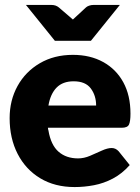

<svg xmlns="http://www.w3.org/2000/svg" viewBox="-20 -749 567 777"><path d="M282 8Q202 8 143 -27.5Q84 -63 51.5 -126Q19 -189 19 -271Q19 -343 51 -401Q83 -459 141 -493Q199 -527 275 -527Q345 -527 397.5 -498Q450 -469 479 -416Q508 -363 508 -289Q508 -258 502 -245Q496 -232 473 -232H174Q174 -229 174.5 -226.5Q175 -224 176 -221Q186 -162 217 -135Q248 -108 296 -108Q320 -108 344.5 -118.5Q369 -129 392 -139.5Q415 -150 432 -150Q448 -150 460 -137L505 -81Q474 -46 437 -26.5Q400 -7 360.5 0.5Q321 8 282 8ZM176 -322H369Q369 -362 347.5 -391Q326 -420 278 -420Q234 -420 209 -394.5Q184 -369 176 -322ZM465 -729 348 -584H202L85 -729H188Q206 -729 218 -719L275 -670L328 -719Q332 -723 340.5 -726Q349 -729 358 -729Z"/></svg>

Font: Aleo Black
Style: Regular
Weight: 900
Designer: Alessio Laiso
Foundry: Alessio Laiso
Version: Version 2.001;gftools[0.9.29]